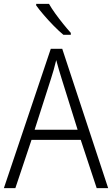

<svg xmlns="http://www.w3.org/2000/svg" viewBox="-20 -967 577 987"><path d="M477 0 395 -248H142L59 0H0L241 -716H300L536 0ZM297 -562Q291 -581 283 -608Q275 -635 269 -658Q263 -633 256 -608Q249 -583 242 -562L158 -300H379ZM232 -947Q245 -924 264.5 -897Q284 -870 305 -844Q326 -818 344 -798V-788H306Q283 -807 256 -834.5Q229 -862 205 -890Q181 -918 166 -939V-947Z"/></svg>

Font: Noto Sans Sinhala SemiCondensed Light
Style: Regular
Weight: 300
Width: 4
Designer: Jelle Bosma - Monotype Design Team
Foundry: Monotype Imaging Inc.
Version: Version 2.006; ttfautohint (v1.8.4.7-5d5b)